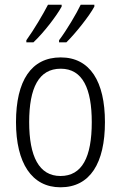

<svg xmlns="http://www.w3.org/2000/svg" viewBox="-20 -786 514 816"><path d="M381 -758V-766H323C306 -730 263 -657 231 -615V-606H262C301 -644 361 -720 381 -758ZM242 -758V-766H184C165 -729 124 -659 92 -615V-606H122C165 -646 221 -719 242 -758ZM426 -267C426 -439 363 -542 238 -542C113 -542 48 -443 48 -267C48 -93 115 10 237 10C363 10 426 -93 426 -267ZM104 -267C104 -413 145 -494 238 -494C332 -494 370 -408 370 -267C370 -118 329 -38 237 -38C146 -38 104 -121 104 -267Z"/></svg>

Font: Noto Sans Thai Looped Condensed Light
Style: Regular
Weight: 300
Width: 3
Designer: Sasikarn Vongin, Ben Mitchell
Foundry: The Fontpad Ltd
Version: Version 1.001